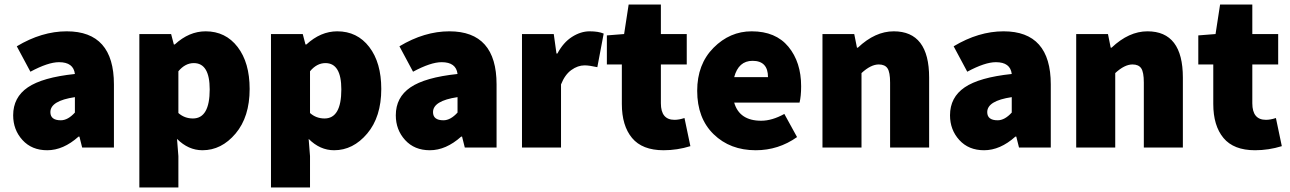

<svg xmlns="http://www.w3.org/2000/svg" viewBox="-20 -650 5686 846"><path d="M188 12Q120 12 79 -33Q38 -78 38 -142Q38 -221 102.5 -265Q167 -309 310 -324Q304 -376 240 -376Q192 -376 114 -334L54 -446Q164 -512 274 -512Q482 -512 482 -278V0H342L330 -48H326Q259 12 188 12ZM248 -120Q279 -120 310 -154V-222Q202 -206 202 -156Q202 -120 248 -120Z M594 176V-500H734L746 -454H750Q813 -512 886 -512Q974 -512 1027 -443Q1080 -374 1080 -258Q1080 -135 1018 -61.5Q956 12 872 12Q810 12 760 -38L766 38V176ZM830 -128Q904 -128 904 -256Q904 -372 834 -372Q796 -372 766 -336V-152Q793 -128 830 -128Z M1174 176V-500H1314L1326 -454H1330Q1393 -512 1466 -512Q1554 -512 1607 -443Q1660 -374 1660 -258Q1660 -135 1598 -61.5Q1536 12 1452 12Q1390 12 1340 -38L1346 38V176ZM1410 -128Q1484 -128 1484 -256Q1484 -372 1414 -372Q1376 -372 1346 -336V-152Q1373 -128 1410 -128Z M1874 12Q1806 12 1765 -33Q1724 -78 1724 -142Q1724 -221 1788.5 -265Q1853 -309 1996 -324Q1990 -376 1926 -376Q1878 -376 1800 -334L1740 -446Q1850 -512 1960 -512Q2168 -512 2168 -278V0H2028L2016 -48H2012Q1945 12 1874 12ZM1934 -120Q1965 -120 1996 -154V-222Q1888 -206 1888 -156Q1888 -120 1934 -120Z M2280 0V-500H2420L2432 -414H2436Q2462 -463 2500.5 -487.5Q2539 -512 2578 -512Q2617 -512 2640 -502L2612 -354Q2576 -362 2556 -362Q2526 -362 2497.5 -341.5Q2469 -321 2452 -278V0Z M2904 12Q2810 12 2765 -42Q2720 -96 2720 -192V-366H2654V-494L2730 -500L2750 -630H2892V-500H3006V-366H2892V-195Q2892 -122 2952 -122Q2972 -122 2996 -130L3022 -6Q2964 12 2904 12Z M3510 -270Q3510 -226 3503 -198H3215Q3238 -118 3334 -118Q3382 -118 3436 -148L3492 -46Q3410 12 3310 12Q3197 12 3124.5 -58.5Q3052 -129 3052 -250Q3052 -367 3124 -439.5Q3196 -512 3292 -512Q3398 -512 3454 -444Q3510 -376 3510 -270ZM3215 -310H3364Q3364 -382 3296 -382Q3234 -382 3215 -310Z M3604 0V-500H3744L3756 -440H3760Q3836 -512 3918 -512Q4074 -512 4074 -308V0H3902V-286Q3902 -332 3890.5 -349Q3879 -366 3852 -366Q3817 -366 3776 -328V0Z M4316 12Q4248 12 4207 -33Q4166 -78 4166 -142Q4166 -221 4230.5 -265Q4295 -309 4438 -324Q4432 -376 4368 -376Q4320 -376 4242 -334L4182 -446Q4292 -512 4402 -512Q4610 -512 4610 -278V0H4470L4458 -48H4454Q4387 12 4316 12ZM4376 -120Q4407 -120 4438 -154V-222Q4330 -206 4330 -156Q4330 -120 4376 -120Z M4722 0V-500H4862L4874 -440H4878Q4954 -512 5036 -512Q5192 -512 5192 -308V0H5020V-286Q5020 -332 5008.5 -349Q4997 -366 4970 -366Q4935 -366 4894 -328V0Z M5510 12Q5416 12 5371 -42Q5326 -96 5326 -192V-366H5260V-494L5336 -500L5356 -630H5498V-500H5612V-366H5498V-195Q5498 -122 5558 -122Q5578 -122 5602 -130L5628 -6Q5570 12 5510 12Z"/></svg>

Font: Assistant ExtraBold
Style: Regular
Weight: 800
Designer: Hebrew By Ben Nathan, Latin by Paul Hunt
Version: Version 2.001;PS 002.001;hotconv 1.0.88;makeotf.lib2.5.64775